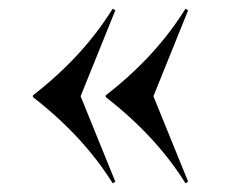

<svg xmlns="http://www.w3.org/2000/svg" viewBox="-20 -510 521 443"><path d="M408 -87Q341 -195 224 -286V-290Q340 -380 408 -490L414 -486L334 -288L414 -91ZM240 -87Q173 -195 56 -286V-290Q172 -380 240 -490L246 -486L166 -288L246 -91Z"/></svg>

Font: Nyght Serif
Style: Regular
Weight: 400
Designer: Maksym Kobuzan
Version: Version 0.410